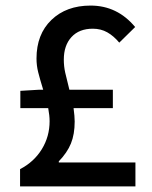

<svg xmlns="http://www.w3.org/2000/svg" viewBox="-20 -669 546 689"><path d="M466 -86V0H52V-62Q102 -88 130 -133.5Q158 -179 158 -234Q158 -254 153 -281H53V-343L120 -347H135Q123 -386 117 -410Q111 -434 111 -459Q111 -546 164.5 -597.5Q218 -649 305 -649Q401 -649 465 -572L408 -516Q388 -540 365 -553Q342 -566 313 -566Q264 -566 236.5 -536Q209 -506 209 -455Q209 -431 214 -408.5Q219 -386 229 -347H385V-281H244Q248 -251 248 -233Q248 -187 234.5 -154Q221 -121 191 -90V-86Z"/></svg>

Font: Assistant SemiBold
Style: Regular
Weight: 600
Designer: Hebrew By Ben Nathan, Latin by Paul Hunt
Version: Version 2.001; ttfautohint (v1.6)